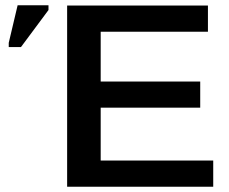

<svg xmlns="http://www.w3.org/2000/svg" viewBox="-20 -709 870 729"><path d="M789.6 -99.6V0H234.9V-688H769.5V-588.4H362.3V-399.4H740.2V-300.3H362.3V-99.6ZM164.1 -670.9 59.6 -530.3H13.2V-546.4L46.9 -689H164.1Z"/></svg>

Font: Arimo SemiBold
Style: Regular
Weight: 600
Designer: Steve Matteson
Foundry: Monotype Imaging Inc.
Version: Version 1.33